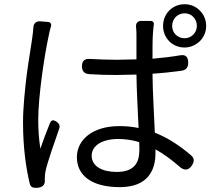

<svg xmlns="http://www.w3.org/2000/svg" viewBox="-20 -850 1020 909"><path d="M107 -500C98 -425 89 -342 89 -270C89 -149 104 -50 121 20C126 39 139 40 159 39C180 37 194 25 192 4C192 3 192 3 192 2C192 -10 193 -29 196 -42C206 -86 237 -174 260 -240C265 -253 261 -264 250 -272C234 -284 223 -284 216 -266C201 -229 183 -182 171 -146C164 -194 161 -235 161 -283C161 -392 190 -587 210 -678C212 -691 217 -711 222 -728C224 -737 219 -745 208 -746L183 -748L172 -749C152 -751 139 -740 138 -720C137 -707 136 -694 134 -681C129 -641 117 -574 107 -500ZM895 -770C906 -759 912 -744 912 -727C912 -695 886 -669 854 -669C820 -669 795 -695 795 -727C795 -744 802 -759 811 -769C822 -780 837 -787 854 -787C870 -787 885 -781 895 -770ZM926 -800C908 -819 882 -830 854 -830C796 -830 752 -785 752 -727C752 -670 796 -625 854 -625C882 -625 907 -637 926 -655C945 -673 956 -699 956 -727C956 -756 945 -782 926 -800ZM449 -171C471 -184 502 -192 538 -192C573 -192 608 -187 639 -177L640 -143C640 -111 634 -83 617 -65C601 -47 574 -36 533 -36C463 -36 414 -63 414 -113C414 -137 427 -157 449 -171ZM626 -629V-569L533 -567C489 -567 447 -569 405 -571C380 -573 368 -561 368 -536C368 -513 380 -500 403 -499C447 -496 488 -495 532 -495L626 -497C627 -416 633 -320 636 -244C608 -250 577 -253 545 -253C417 -253 344 -187 344 -106C344 -18 416 36 547 36C679 36 716 -43 716 -124V-143C754 -122 792 -94 830 -61C851 -42 872 -42 888 -66C901 -86 901 -101 883 -116C837 -155 781 -195 713 -222C710 -304 703 -402 702 -501C749 -504 795 -509 839 -515C861 -518 871 -531 871 -553C871 -581 859 -593 832 -588C791 -581 747 -576 702 -572C702 -619 702 -665 704 -691C705 -705 706 -718 708 -732C710 -744 704 -751 692 -751H666H649C632 -751 623 -741 624 -724C625 -712 626 -699 626 -690Z"/></svg>

Font: GenSenRounded2 TW R
Style: Regular
Weight: 400
Version: Version 2.100;PS 2.1;hotconv 16.6.51;makeotf.lib2.5.65220 DE